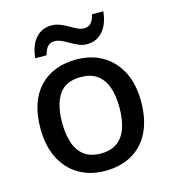

<svg xmlns="http://www.w3.org/2000/svg" viewBox="-111 -832 832 932"><g transform="rotate(-15 304.5 -365.5)"><path d="M558 -270Q558 -181 527 -118Q496 -55 438.5 -22.5Q381 10 303 10Q231 10 174 -22.5Q117 -55 84.5 -118Q52 -181 52 -270Q52 -404 120 -476.5Q188 -549 306 -549Q380 -549 436.5 -516.5Q493 -484 525.5 -422Q558 -360 558 -270ZM161 -270Q161 -210 176 -166.5Q191 -123 223 -100Q255 -77 305 -77Q355 -77 387 -100Q419 -123 434 -166.5Q449 -210 449 -270Q449 -332 433.5 -374Q418 -416 386.5 -438.5Q355 -461 304 -461Q229 -461 195 -411Q161 -361 161 -270ZM116 -606Q122 -670 153 -705Q184 -740 233 -740Q254 -740 274.5 -732Q295 -724 313.5 -713Q332 -702 350 -693.5Q368 -685 384 -685Q405 -685 418 -699Q431 -713 437 -741H494Q488 -678 457 -642.5Q426 -607 378 -607Q357 -607 337.5 -615Q318 -623 298.5 -634.5Q279 -646 261.5 -654Q244 -662 227 -662Q205 -662 192.5 -648Q180 -634 173 -606Z"/></g></svg>

Font: Noto Sans Cham Medium
Style: Regular
Weight: 500
Version: Version 2.002